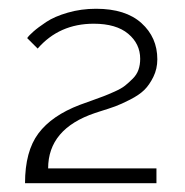

<svg xmlns="http://www.w3.org/2000/svg" viewBox="-20 -831 421 438"><path d="M37.1 -413.1Q37.1 -485.8 67.6 -526.6Q98.1 -567.4 162.1 -591.8Q169.9 -594.7 188.5 -601.3Q207 -607.9 216.6 -611.6Q226.1 -615.2 241.5 -622.1Q256.8 -628.9 265.1 -635.5Q273.4 -642.1 282.7 -651.4Q292 -660.6 295.9 -671.9Q299.8 -683.1 299.8 -696.8Q299.8 -731 272.5 -753.9Q245.1 -776.9 193.8 -776.9Q115.2 -776.9 65.9 -720.2L42 -744.1Q45.9 -750 56.2 -759Q66.4 -768.1 85.4 -780.8Q104.5 -793.5 134.8 -802.2Q165 -811 199.2 -811Q266.6 -811 302.7 -778.3Q338.9 -745.6 338.9 -695.8Q338.9 -673.8 329.8 -655.5Q320.8 -637.2 309.1 -625.7Q297.4 -614.3 276.9 -603.8Q256.3 -593.3 242.9 -588.4Q229.5 -583.5 207.5 -576.7Q200.2 -574.2 196.8 -573.2Q89.8 -537.1 89.8 -446.8H336.9V-413.1Z"/></svg>

Font: Rawline Light
Style: Regular
Weight: 300
Designer: Matt McInerney, Pablo Impallari, Rodrigo Fuenzalida
Foundry: Matt McInerney, Pablo Impallari, Rodrigo Fuenzalida
Version: Version 4.020;PS 004.020;hotconv 1.0.88;makeotf.lib2.5.64775